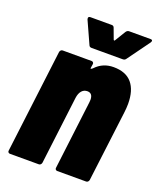

<svg xmlns="http://www.w3.org/2000/svg" viewBox="-132 -781 710 862"><g transform="rotate(20 223.0 -350.0)"><path d="M442 -392Q442 -372 439 -349L397 -12Q396 -7 392.5 -3.5Q389 0 384 0H246Q241 0 238 -3.5Q235 -7 236 -12L276 -338Q277 -343 277 -351Q277 -383 251 -383Q235 -383 224.5 -371Q214 -359 211 -337L171 -12Q170 -7 166.5 -3.5Q163 0 158 0H20Q15 0 12 -3.5Q9 -7 10 -12L71 -505Q72 -510 75.5 -513.5Q79 -517 84 -517H222Q227 -517 230 -513.5Q233 -510 232 -505L229 -485Q229 -483 231 -483Q234 -483 240 -489Q274 -525 325 -525Q384 -525 413 -490.5Q442 -456 442 -392ZM140 -692Q140 -700 151 -700H252Q261 -700 264 -691L283 -640Q286 -636 289 -640L320 -691Q326 -700 335 -700H437Q446 -700 446 -694Q446 -691 443 -686L366 -580Q361 -572 351 -572H202Q192 -572 189 -580L141 -686Q140 -688 140 -692Z"/></g></svg>

Font: Barlow Condensed ExtraBold
Style: Italic
Weight: 800
Width: 3
Italic angle: -7°
Designer: Jeremy Tribby
Foundry: Tribby Type
Version: Version 1.408